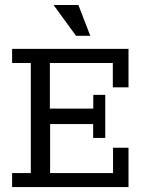

<svg xmlns="http://www.w3.org/2000/svg" viewBox="-20 -762 586 782"><path d="M29.3 -57.1H105.5V-505.4H29.3V-563H503.4V-406.2H439.5V-505.4H183.1V-319.8H359.9V-375.5H408.7V-200.2H359.4V-256.8H184.1V-57.1H440.4V-160.2H503.4V0H29.3ZM289.6 -616.2 198.2 -741.7H299.3L347.7 -616.2Z"/></svg>

Font: Rokkitt
Style: Regular
Weight: 400
Version: Version 1.2; ttfautohint (v1.5) -l 7 -r 28 -G 50 -x 13 -D la